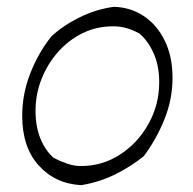

<svg xmlns="http://www.w3.org/2000/svg" viewBox="-20 -533 564 562"><path d="M218 9Q142 5 93.5 -48.5Q45 -102 45 -194Q45 -258 68.5 -318Q92 -378 130 -426Q164 -458 212.5 -482Q261 -506 313 -513Q361 -512 400 -486.5Q439 -461 462 -414.5Q485 -368 485 -305Q485 -242 461 -183Q437 -124 401 -76Q364 -46 318 -23Q272 0 218 9ZM217 -47Q280 -47 332 -81Q384 -115 415 -171Q446 -227 446 -292Q446 -341 429.5 -377.5Q413 -414 388 -435Q365 -447 347.5 -451.5Q330 -456 311 -456Q263 -456 222 -436Q181 -416 150 -381Q119 -346 101.5 -301.5Q84 -257 84 -209Q84 -162 98.5 -127Q113 -92 137 -71Q156 -61 176.5 -54Q197 -47 217 -47Z"/></svg>

Font: Labrada Lght
Style: Italic
Weight: 300
Italic angle: -7°
Designer: Mercedes Jáuregui
Foundry: Omnibus-Type Team
Version: Version 1.000; ttfautohint (v1.8.4.7-5d5b)